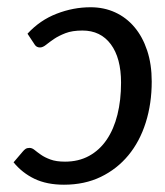

<svg xmlns="http://www.w3.org/2000/svg" viewBox="-20 -505 456 532"><path d="M17.6 0ZM43 -85Q46.9 -89.8 51 -92.5Q55.2 -95.2 62 -95.2Q68.8 -95.2 75.9 -89.4Q83 -83.5 93.5 -76.2Q104 -68.8 119.9 -63Q135.7 -57.1 160.2 -57.1Q197.8 -57.1 226.8 -73Q255.9 -88.9 275.6 -117.9Q295.4 -147 305.4 -187.3Q315.4 -227.5 315.4 -275.9Q315.4 -344.2 287.1 -382.3Q258.8 -420.4 208.5 -420.4Q180.2 -420.4 161.4 -413.1Q142.6 -405.8 129.6 -397Q116.7 -388.2 107.7 -380.9Q98.6 -373.5 90.8 -373.5Q81.1 -373.5 76.2 -381.3L56.2 -411.6Q90.8 -449.2 137 -467Q183.1 -484.9 231 -484.9Q268.1 -484.9 299.1 -470.7Q330.1 -456.5 352.5 -429.9Q375 -403.3 387.7 -365.2Q400.4 -327.1 400.4 -279.3Q400.4 -217.8 383.8 -165.3Q367.2 -112.8 335.7 -74.7Q304.2 -36.6 259.3 -14.9Q214.4 6.8 157.2 6.8Q109.9 6.8 75.7 -9.5Q41.5 -25.9 17.6 -55.2Z"/></svg>

Font: Carlito
Style: Italic
Weight: 400
Italic angle: -7°
Designer: Lukasz Dziedzic
Foundry: tyPoland Lukasz Dziedzic
Version: Version 1.104